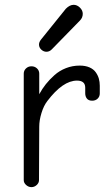

<svg xmlns="http://www.w3.org/2000/svg" viewBox="-20 -767 437 793"><path d="M171.9 -553.2Q160.2 -553.2 150.6 -562Q141.1 -570.8 141.1 -583Q141.1 -592.8 148.9 -603L252 -731Q268.1 -747.1 284.2 -747.1Q298.3 -747.1 310.1 -735.6Q321.8 -724.1 321.8 -710Q321.8 -693.8 310.1 -682.1L193.8 -563Q184.1 -553.2 171.9 -553.2ZM78.1 -22.9V-462.9Q78.1 -475.6 87.4 -484.4Q96.7 -493.2 109.9 -493.2Q123.5 -493.2 132.8 -484.4Q142.1 -475.6 142.1 -462.9V-377.9Q154.3 -400.4 169.4 -419.4Q184.6 -438.5 205.1 -456.8Q225.6 -475.1 252.4 -485.6Q279.3 -496.1 309.1 -496.1Q332.5 -496.1 349.4 -488.8Q366.2 -481.4 375.2 -468.8Q384.3 -456.1 388.2 -442.4Q392.1 -428.7 392.1 -413.1V-380.9Q392.1 -368.2 383.3 -359.6Q374.5 -351.1 360.8 -351.1Q345.7 -351.1 338.9 -359.9Q332 -368.7 332 -381.8V-404.8Q332 -434.1 297.9 -434.1Q239.7 -434.1 175.8 -350.1Q160.6 -330.6 151.4 -300.5Q142.1 -270.5 142.1 -244.1L141.1 -22.9Q141.1 -11.7 131.6 -2.9Q122.1 5.9 109.9 5.9Q97.7 5.9 87.9 -2.9Q78.1 -11.7 78.1 -22.9Z"/></svg>

Font: Comic Neue
Style: Regular
Weight: 400
Designer: Craig Rozynski
Foundry: Craig Rozynski
Version: Version 2.003;hotconv 1.0.109;makeotfexe 2.5.65596